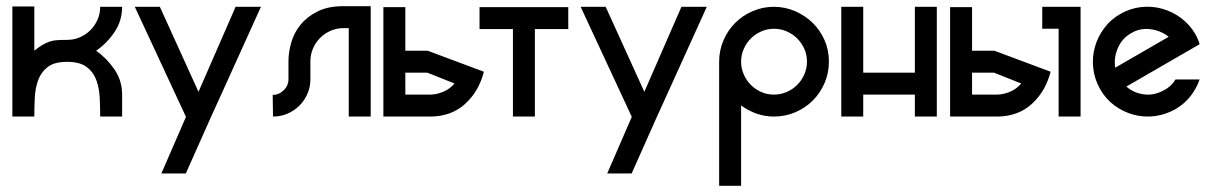

<svg xmlns="http://www.w3.org/2000/svg" viewBox="-20 -377 3926 621"><path d="M291 -213Q326 -188 350.5 -152Q375 -116 375 -71V0H304Q304 -30 302.5 -61Q301 -92 291.5 -118Q282 -144 260 -160.5Q238 -177 197 -177Q156 -177 134.5 -160.5Q113 -144 103.5 -118Q94 -92 92.5 -60.5Q91 -29 91 0H20V-356H91V-213Q106 -225 117 -231.5Q128 -238 139 -242Q150 -246 163 -247Q176 -248 197 -248Q219 -248 238.5 -256.5Q258 -265 272.5 -279.5Q287 -294 295.5 -313.5Q304 -333 304 -355H375Q375 -310 350.5 -273.5Q326 -237 291 -213Z M502 184 581 2V0L416 -355H497L622 -80L742 -355H824L684 -46L663 0L581 184Z M862 -70Q882 -70 897.5 -85Q913 -100 913 -121V-179Q913 -208 922 -239.5Q931 -271 952 -297Q973 -323 1007 -340Q1041 -357 1090 -357H1179V0H1108V-286H1090Q1069 -286 1049.5 -277.5Q1030 -269 1015.5 -254.5Q1001 -240 992.5 -220.5Q984 -201 984 -180V-121Q984 -96 974.5 -74Q965 -52 948.5 -35.5Q932 -19 910 -9.5Q888 0 863 0Z M1362 -142H1291V-71H1374Q1395 -72 1415.5 -81Q1436 -90 1450 -107ZM1545 -145Q1529 -82 1485 -41.5Q1441 -1 1374 0H1220V-354H1291V-213H1363Z M1710 0H1639V-283H1531V-354H1818V-283H1710Z M1944 184 2023 2V0L1858 -355H1939L2064 -80L2184 -355H2266L2126 -46L2105 0L2023 184Z M2483 0Q2454 0 2427 -9.5Q2400 -19 2377 -36V224H2306V-178Q2306 -214 2320 -246.5Q2334 -279 2358 -303Q2382 -327 2414.5 -341Q2447 -355 2483 -355Q2519 -355 2551.5 -341Q2584 -327 2608.5 -303Q2633 -279 2647 -247Q2661 -215 2661 -178Q2661 -141 2647 -108.5Q2633 -76 2609 -52Q2585 -28 2552.5 -14Q2520 0 2483 0ZM2483 -71Q2505 -71 2524.5 -79.5Q2544 -88 2558.5 -102.5Q2573 -117 2581.5 -136.5Q2590 -156 2590 -178Q2590 -200 2581.5 -219Q2573 -238 2558.5 -252.5Q2544 -267 2524.5 -275.5Q2505 -284 2483 -284Q2462 -284 2442.5 -275.5Q2423 -267 2408.5 -252.5Q2394 -238 2385.5 -218.5Q2377 -199 2377 -178Q2377 -156 2385.5 -136.5Q2394 -117 2408.5 -102.5Q2423 -88 2442 -79.5Q2461 -71 2483 -71Z M2701 -355H2772V-142H2939V-355H3010V0H2939V-71H2772V0H2701V-355Z M3195 -142H3124V-71H3207Q3228 -72 3248.5 -81Q3269 -90 3283 -107ZM3378 -145Q3362 -82 3318 -41.5Q3274 -1 3207 0H3053V-354H3124V-213H3196ZM3351 -284V-355H3475V0H3404V-284Z M3604 -332Q3635 -350 3670 -354Q3705 -358 3738 -349Q3771 -340 3799.5 -319Q3828 -298 3846 -267Q3856 -249 3860 -234L3623 -97Q3649 -75 3682 -71.5Q3715 -68 3746 -86Q3768 -97 3782 -120H3860Q3850 -91 3830.5 -66Q3811 -41 3782 -24Q3750 -6 3715 -1.5Q3680 3 3646.5 -6Q3613 -15 3584.5 -36Q3556 -57 3538 -89Q3520 -121 3516 -156Q3512 -191 3521 -224Q3530 -257 3551 -285.5Q3572 -314 3604 -332ZM3639 -270Q3609 -253 3595.5 -221.5Q3582 -190 3587 -158L3760 -258Q3735 -278 3701.5 -282.5Q3668 -287 3639 -270Z"/></svg>

Font: Googee
Style: Regular
Weight: 400
Designer: Peter Wiegel
Foundry: CATFonts Peter Wiegel
Version: 1.000